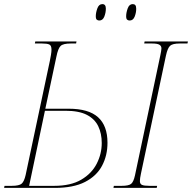

<svg xmlns="http://www.w3.org/2000/svg" viewBox="-40 -916 936 936"><path d="M-20 0 -18 -10H17Q54 -10 66 -21Q78 -32 85 -63L203 -619Q206 -633 208.5 -648.5Q211 -664 211 -674Q211 -694 200.5 -699Q190 -704 165 -704H130L132 -714H333L331 -704H305Q268 -704 255.5 -692Q243 -680 235 -640L181 -386H295Q392 -386 438 -344.5Q484 -303 484 -220Q484 -158 457.5 -108Q431 -58 374.5 -29Q318 0 227 0ZM224 -10Q305 -10 356 -40Q407 -70 431.5 -118Q456 -166 456 -219Q456 -265 439 -300.5Q422 -336 383.5 -356Q345 -376 279 -376H179L102 -10ZM513 0 515 -10H553Q587 -10 599 -19.5Q611 -29 618 -61L742 -648Q744 -659 745.5 -666.5Q747 -674 747 -680Q747 -692 737 -698Q727 -704 701 -704H663L665 -714H876L874 -704H836Q802 -704 789.5 -693Q777 -682 769 -645L647 -69Q642 -46 642 -33Q642 -19 652.5 -14.5Q663 -10 689 -10H726L724 0ZM592 -816Q585 -816 580 -820Q575 -824 575 -837Q575 -854 582.5 -875Q590 -896 607 -896Q615 -896 619.5 -891Q624 -886 624 -873Q624 -854 616.5 -835Q609 -816 592 -816ZM444 -816Q437 -816 432 -820Q427 -824 427 -837Q427 -854 434.5 -875Q442 -896 459 -896Q476 -896 476 -874Q476 -854 468.5 -835Q461 -816 444 -816Z"/></svg>

Font: Noto Serif Display SemiCondensed Thin
Style: Italic
Weight: 100
Width: 4
Italic angle: -12°
Designer: Monotype Design Team
Foundry: Monotype Imaging Inc.
Version: Version 2.009